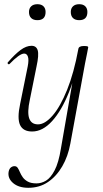

<svg xmlns="http://www.w3.org/2000/svg" viewBox="-20 -613 489 914"><path d="M115 281Q69 281 42.5 258.5Q16 236 21 205Q24 190 32 184Q40 178 49 178Q59 178 64.5 186.5Q70 195 75 207Q80 219 88.5 231Q97 243 112.5 251.5Q128 260 154 260Q177 260 199 247Q221 234 240 198Q259 162 270 94L338 -297L353 -380Q355 -394 379 -394Q392 -394 396 -392.5Q400 -391 400 -388Q400 -385 395 -361.5Q390 -338 385 -312L315 70Q304 131 276.5 178.5Q249 226 208.5 253.5Q168 281 115 281ZM133 13Q90 13 75.5 -18Q61 -49 76 -119L112 -297Q118 -328 113 -343Q108 -358 95 -358Q84 -358 66 -345Q48 -332 26 -309Q22 -305 18 -309Q14 -313 18 -317Q51 -355 78 -375Q105 -395 130 -395Q153 -395 159.5 -373.5Q166 -352 154 -297L122 -138Q109 -78 119 -49.5Q129 -21 161 -21Q194 -21 230.5 -63Q267 -105 299.5 -185.5Q332 -266 353 -380L364 -379Q344 -263 308.5 -174.5Q273 -86 228 -36.5Q183 13 133 13ZM158 -517Q139 -517 128.5 -527Q118 -537 118 -556Q118 -573 128.5 -583Q139 -593 158 -593Q177 -593 187 -583Q197 -573 197 -556Q197 -517 158 -517ZM357 -517Q338 -517 327.5 -527Q317 -537 317 -556Q317 -573 327.5 -583Q338 -593 357 -593Q376 -593 386 -583Q396 -573 396 -556Q396 -517 357 -517Z"/></svg>

Font: Cormorant Garamond Light
Style: Italic
Weight: 300
Italic angle: -10°
Designer: Christian Thalmann (Catharsis Fonts)
Foundry: Catharsis Fonts
Version: Version 4.001